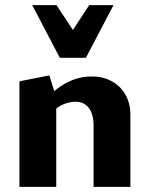

<svg xmlns="http://www.w3.org/2000/svg" viewBox="-20 -731 586 751"><path d="M346 0V-241Q346 -283 328 -308Q310 -333 275 -333Q258 -333 239 -327Q220 -321 204 -309.5Q188 -298 178 -281L140 -322Q169 -357 200.5 -381.5Q232 -406 266.5 -419Q301 -432 340 -432Q382 -432 416.5 -413.5Q451 -395 470.5 -361Q490 -327 490 -281V0ZM56 0V-413L173 -436L200 -350V0ZM214 -505 241 -577 329 -711H424L316 -505ZM214 -505 106 -711H201L290 -576L316 -505Z"/></svg>

Font: Ysabeau Infant ExtraBold
Style: Regular
Weight: 800
Designer: Christian Thalmann (Catharsis Fonts)
Version: Version 2.001;gftools[0.9.30]; featfreeze: ss01,ss02,lnum